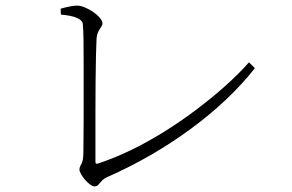

<svg xmlns="http://www.w3.org/2000/svg" viewBox="-20 -682 1040 684"><path d="M196 -651Q213 -656 229 -659Q245 -662 255 -662Q267 -662 282.5 -655.5Q298 -649 312.5 -639Q327 -629 336 -618Q345 -607 345 -599Q345 -593 340.5 -586.5Q336 -580 331 -571Q326 -562 324 -545Q323 -528 322 -487Q321 -446 320.5 -392Q320 -338 320 -282Q320 -226 320 -179Q320 -132 320 -105Q320 -97 328 -99Q386 -118 446 -147Q506 -176 564.5 -212.5Q623 -249 677.5 -290Q732 -331 780.5 -374Q829 -417 867 -460L888 -439Q797 -324 660.5 -223.5Q524 -123 364 -52Q350 -46 343 -38Q336 -30 330.5 -24Q325 -18 317 -18Q310 -18 300.5 -25Q291 -32 282.5 -42Q274 -52 268.5 -62Q263 -72 263 -78Q263 -86 270 -98Q277 -110 277 -139Q277 -152 277.5 -185Q278 -218 278 -263.5Q278 -309 278 -358.5Q278 -408 278 -455.5Q278 -503 277.5 -540Q277 -577 275 -596Q275 -602 269 -608.5Q263 -615 246.5 -621Q230 -627 197 -630Z"/></svg>

Font: Early Summer Mincho VF
Style: Regular
Weight: 250
Designer: GuiWonder
Version: Version 1.002